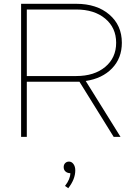

<svg xmlns="http://www.w3.org/2000/svg" viewBox="-20 -720 722 1010"><path d="M91 0V-700H381Q489 -700 555 -643.5Q621 -587 621 -495Q621 -414 569.5 -360.5Q518 -307 431 -294L614 0H578L398 -290H121V0ZM381 -670H121V-320H381Q476 -320 533.5 -368Q591 -416 591 -495Q591 -574 533.5 -622Q476 -670 381 -670ZM350 191Q335 191 325 182.5Q315 174 315 159Q315 146 323 138Q331 130 343 130Q357 130 366.5 143Q376 156 376 176Q376 223 339 270L322 258Q350 222 350 191Z"/></svg>

Font: Metropolitano Thin
Style: Regular
Weight: 250
Designer: Fonts by Alex Slobzheninov & Chris M. Simpson / Changes by Cristiano Sobral
Foundry: Fonts by Alex Slobzheninov & Chris M. Simpson / Changes by Cristiano Sobral
Version: Version 1.00;August 30, 2020;FontCreator 13.0.0.2681 64-bit